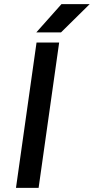

<svg xmlns="http://www.w3.org/2000/svg" viewBox="-20 -905 452 925"><path d="M155 -749H274L412 -885H276ZM156 -700 57 0H166L265 -700Z"/></svg>

Font: Unageo
Style: SemiBold-Italic
Weight: 600
Designer: Richard Sepsi
Foundry: Richard Sepsi
Version: Version 2.000